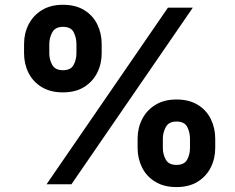

<svg xmlns="http://www.w3.org/2000/svg" viewBox="-20 -759 967 791"><path d="M79.1 -539.6V-577.6Q79.1 -621.6 97.9 -658.4Q116.7 -695.3 152.6 -717.3Q188.5 -739.3 239.3 -739.3Q291.5 -739.3 327.1 -717.3Q362.8 -695.3 380.9 -658.4Q398.9 -621.6 398.9 -577.6V-539.6Q398.9 -495.6 380.4 -459Q361.8 -422.4 326.4 -400.4Q291 -378.4 239.3 -378.4Q187.5 -378.4 151.6 -400.4Q115.7 -422.4 97.4 -459Q79.1 -495.6 79.1 -539.6ZM171.9 0 671.9 -727.5H774.4L274.4 0ZM183.1 -539.6Q183.1 -513.2 195.3 -491.5Q207.5 -469.7 239.3 -469.7Q271.5 -469.7 283.2 -491.5Q294.9 -513.2 294.9 -539.6V-577.6Q294.9 -603.5 283.7 -626Q272.5 -648.4 239.3 -648.4Q207.5 -648.4 195.3 -625.7Q183.1 -603 183.1 -577.6ZM546.9 -149.4V-187.5Q546.9 -231.4 565.7 -268.3Q584.5 -305.2 620.4 -327.1Q656.2 -349.1 707 -349.1Q759.3 -349.1 794.9 -327.1Q830.6 -305.2 848.6 -268.3Q866.7 -231.4 866.7 -187.5V-149.4Q866.7 -105.5 848.1 -68.8Q829.6 -32.2 794.2 -10.3Q758.8 11.7 707 11.7Q655.3 11.7 619.4 -10.3Q583.5 -32.2 565.2 -69.1Q546.9 -106 546.9 -149.4ZM650.9 -149.4Q650.9 -123 663.1 -101.3Q675.3 -79.6 707 -79.6Q739.3 -79.6 751 -101.3Q762.7 -123 762.7 -149.4V-187.5Q762.7 -213.4 751.5 -235.8Q740.2 -258.3 707 -258.3Q675.3 -258.3 663.1 -235.6Q650.9 -212.9 650.9 -187.5Z"/></svg>

Font: Konkhmer Sleokchher
Style: Regular
Weight: 400
Designer: Suon May Sophanith
Version: Version 1.000; ttfautohint (v1.8.4.7-5d5b);gftools[0.9.23]